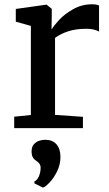

<svg xmlns="http://www.w3.org/2000/svg" viewBox="-20 -590 500 884"><path d="M45.4 0ZM176.8 273.4 138.7 254.4 138.2 245.6Q151.4 239.7 159.2 221.4Q167 203.1 167 183.1Q167 170.9 161.1 163.3Q155.3 155.8 145 148.9Q135.7 143.1 130.6 133.3Q125.5 123.5 125.5 106.4Q125.5 86.4 135.7 74.7Q146 63 159.7 58.3Q173.3 53.7 185.1 53.7H189.9Q221.7 53.7 240 74.5Q258.3 95.2 258.3 132.8Q258.3 168.5 242.4 200Q226.6 231.4 206.8 251.7Q187 272 178.2 273.4ZM122.1 -60.5V-470.7L52.7 -490.2V-548.8L192.4 -568.4H194.8L218.3 -549.3V-518.6L217.3 -455.1H218.3Q227.1 -471.2 252.2 -498.3Q277.3 -525.4 317.1 -547.9Q356.9 -570.3 403.8 -570.3Q422.9 -570.3 436 -564.9V-444.8Q426.8 -450.2 411.4 -453.9Q396 -457.5 378.4 -457.5Q329.1 -457.5 293.2 -445.6Q257.3 -433.6 233.4 -415.5V-61L361.8 -52.2V0H45.4V-52.7Z"/></svg>

Font: Merriweather
Style: Regular
Weight: 400
Designer: Eben Sorkin
Foundry: Eben Sorkin
Version: Version 1.584; ttfautohint (v1.6)